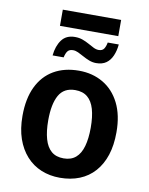

<svg xmlns="http://www.w3.org/2000/svg" viewBox="-93 -915 768 992"><g transform="rotate(10 291.0 -419.0)"><path d="M144 -606Q149 -656 172.5 -688Q196 -720 242 -720Q264 -720 282 -713.5Q300 -707 316 -698Q332 -689 346 -682Q360 -675 373 -675Q392 -675 400.5 -687Q409 -699 413 -721H471Q468 -688 456.5 -661.5Q445 -635 424.5 -620.5Q404 -606 372 -606Q353 -606 335 -613Q317 -620 301 -629Q285 -638 271 -644.5Q257 -651 244 -651Q225 -651 216 -640Q207 -629 202 -606ZM155 -763V-848H461V-763ZM538 -272Q538 -204 521 -152Q504 -100 471.5 -63.5Q439 -27 393 -8.5Q347 10 290 10Q237 10 192 -8.5Q147 -27 114 -63.5Q81 -100 63 -152Q45 -204 45 -272Q45 -362 75 -424.5Q105 -487 160.5 -519.5Q216 -552 293 -552Q364 -552 419.5 -519.5Q475 -487 506.5 -424.5Q538 -362 538 -272ZM180 -272Q180 -215 191.5 -174.5Q203 -134 227.5 -113Q252 -92 292 -92Q331 -92 355.5 -113Q380 -134 391.5 -174.5Q403 -215 403 -272Q403 -330 391.5 -369.5Q380 -409 355.5 -429.5Q331 -450 291 -450Q232 -450 206 -404Q180 -358 180 -272Z"/></g></svg>

Font: Noto Sans Display SemiBold
Style: Regular
Weight: 600
Designer: Monotype Design Team
Foundry: Monotype Imaging Inc.
Version: Version 2.003